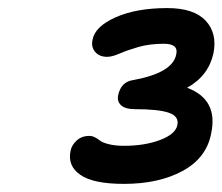

<svg xmlns="http://www.w3.org/2000/svg" viewBox="-20 -869 548 473"><path d="M285.2 -416Q210 -416 178 -438.2Q146 -460.4 153.8 -497.1Q156.2 -511.2 168.7 -522.7Q181.2 -534.2 200.2 -534.2Q207.5 -534.2 214.6 -530.3Q221.7 -526.4 227.3 -522Q232.9 -517.6 248.3 -513.7Q263.7 -509.8 286.1 -509.8Q336.4 -509.8 374.5 -524.2Q412.6 -538.6 417 -561Q421.4 -582.5 395.8 -591.3Q370.1 -600.1 311 -600.1Q289.1 -600.1 278.6 -609.4Q268.1 -618.7 271 -633.8Q277.8 -668 309.1 -671.9Q405.8 -689.9 414.1 -734.9Q420.4 -761.2 383.8 -761.2Q348.6 -761.2 320.8 -753.2Q293 -745.1 274.7 -737.1Q256.3 -729 244.1 -729Q224.6 -729 214.4 -741.2Q204.1 -753.4 208 -771Q213.9 -803.7 264.9 -826.4Q315.9 -849.1 392.1 -849.1Q457.5 -849.1 486.6 -818.1Q515.6 -787.1 505.9 -737.8Q493.7 -682.1 440.9 -652.8Q518.6 -624 500 -539.1Q488.3 -479.5 429.7 -447.8Q371.1 -416 285.2 -416Z"/></svg>

Font: Shantell Sans Irregular
Style: Italic
Weight: 500
Italic angle: -11.31°
Designer: Stephen Nixon, Anya Danilova, Shantell Martin
Foundry: Arrow Type
Version: Version 1.006;[9816181b4]